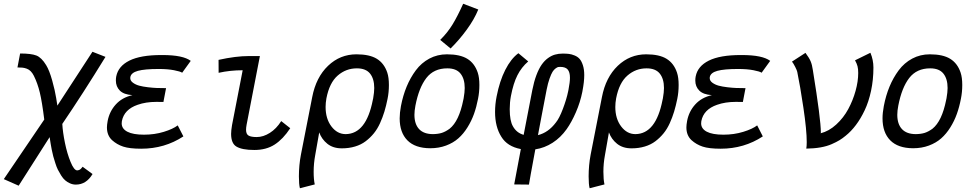

<svg xmlns="http://www.w3.org/2000/svg" viewBox="-36 -795 5231 1029"><path d="M201.2 -154.3Q189.5 -248.5 177.5 -298.6Q165.5 -348.6 145.5 -388.7Q138.2 -403.3 128.9 -412.8Q119.6 -422.4 107.7 -426.8Q95.7 -431.2 85 -432.4Q74.2 -433.6 57.6 -433.6L71.8 -508.3Q130.9 -508.3 158.7 -497.6Q186.5 -486.8 211.4 -445.8Q228.5 -418 243.7 -363.8Q258.8 -309.6 265.1 -269.5L271.5 -229L459.5 -517.6L529.3 -490.2Q408.2 -293 297.9 -130.9Q300.3 -86.9 312 -29.5Q323.7 27.8 342.3 73Q360.8 118.2 377.9 118.2Q381.3 118.2 385 116.9Q388.7 115.7 391.1 114.5Q393.6 113.3 396.5 110.6Q399.4 107.9 400.4 106.4Q401.4 105 404.1 102.1Q406.7 99.1 406.7 98.6L460 137.7Q426.3 194.3 370.6 194.3Q354 194.3 339.4 187.7Q324.7 181.2 313.5 171.6Q302.2 162.1 291.7 145.3Q281.2 128.4 274.2 114.5Q267.1 100.6 260.3 78.6Q253.4 56.6 249.5 43Q245.6 29.3 241.2 6.8Q236.8 -15.6 235.6 -24.2Q234.4 -32.7 231.4 -50.8Q230.5 -57.1 230 -60.1L64 200.2L-15.6 165Z M946.8 -64Q846.2 2 720.7 2Q658.2 2 624.3 -9.3Q590.3 -20.5 564.5 -43.9Q537.1 -69.3 537.1 -112.3Q537.1 -125.5 541 -147Q550.8 -197.8 584.5 -235.1Q618.2 -272.5 673.8 -285.2Q627.4 -288.1 606.2 -309.6Q585 -331.1 585 -363.3Q585 -375.5 586.9 -385.3Q597.7 -440.4 657.5 -470.2Q717.3 -500 828.1 -500H835Q944.8 -500 986.3 -468.8L940.4 -405.3Q930.7 -412.1 896.5 -418.7Q862.3 -425.3 814.5 -425.3Q739.3 -425.3 703.1 -415.3Q667 -405.3 662.6 -382.3Q662.1 -380.4 662.1 -376.5Q662.1 -362.3 676.3 -351.8Q690.4 -341.3 710 -335.9Q729.5 -330.6 757.1 -327.4Q784.7 -324.2 803.5 -323.5Q822.3 -322.8 842.8 -322.8H845.2H854L839.8 -248.5Q833.5 -248.5 820.8 -248.8Q808.1 -249 801.8 -249Q745.6 -249 701.7 -233.4Q629.4 -208.5 617.2 -146Q616.2 -141.6 616.2 -133.8Q616.2 -105 646.5 -89.1Q676.8 -73.2 735.8 -73.2Q792.5 -73.2 841.8 -88.4Q891.1 -103.5 916.5 -123Z M1298.3 -494.6H1356.9Q1356.9 -494.6 1285.6 -126.5Q1282.7 -110.8 1282.7 -99.6Q1282.7 -76.2 1296.1 -68.4Q1309.6 -60.5 1339.8 -60.5Q1375 -60.5 1410.2 -82.8Q1445.3 -105 1471.2 -146L1519.5 -107.9Q1481 -49.3 1436 -20.3Q1391.1 8.8 1327.1 8.8Q1260.7 8.8 1230.5 -9.8Q1202.6 -26.9 1202.6 -77.6Q1202.6 -95.2 1207.5 -124.5L1264.6 -418.5Q1197.3 -418.5 1135.7 -404.8L1135.3 -474.1Q1227.5 -494.6 1298.3 -494.6Z M1637.2 -274.4Q1657.7 -380.9 1722.2 -442.4Q1786.6 -503.9 1874.5 -503.9Q1944.8 -503.9 1983.9 -479.7Q2022.9 -455.6 2039.6 -405.8Q2048.3 -379.4 2048.3 -339.4Q2048.3 -300.8 2041 -265.1Q2033.7 -228.5 2024.2 -197Q2014.6 -165.5 2000.7 -134.8Q1986.8 -104 1967.5 -80.3Q1948.2 -56.6 1923.8 -38.1Q1899.4 -19.5 1866.9 -9.8Q1834.5 0 1796.4 0H1795.4Q1749 0 1718.5 -24.4Q1688 -48.8 1674.8 -85.4L1653.3 36.6Q1645 81.1 1645 125.5Q1645 167.5 1650.9 193.4L1571.3 213.9Q1565.9 193.4 1565.9 150.4Q1565.9 90.8 1576.7 34.2ZM1961.9 -258.8Q1961.9 -260.3 1962.9 -263.2Q1963.9 -266.1 1963.9 -267.6Q1969.7 -301.3 1969.7 -323.2Q1969.7 -372.6 1947.3 -400.6Q1924.8 -428.7 1876.5 -428.7Q1818.4 -428.7 1773.9 -390.1Q1729.5 -351.6 1713.4 -268.1Q1709 -243.7 1709 -221.7Q1709 -158.7 1740.2 -117.4Q1771.5 -76.2 1816.9 -76.2Q1926.8 -77.6 1961.9 -258.8Z M2323.2 -581.1Q2362.8 -620.1 2389.9 -664.8Q2417 -709.5 2446.3 -774.9L2527.3 -744.1Q2505.9 -691.4 2465.8 -636.5Q2425.8 -581.5 2378.9 -535.2ZM2269 -0.5Q2188.5 -1 2147.2 -43Q2106 -85 2106 -160.6Q2106 -189.9 2112.8 -226.6Q2123.5 -282.7 2143.3 -330.6Q2163.1 -378.4 2192.6 -418.2Q2222.2 -458 2265.1 -481Q2308.1 -503.9 2359.4 -503.9Q2429.7 -503.9 2468.8 -479.7Q2507.8 -455.6 2524.4 -405.8Q2533.2 -379.4 2533.2 -339.4Q2533.2 -300.8 2525.9 -265.1Q2517.6 -221.7 2504.2 -184.1Q2490.7 -146.5 2469.2 -112.1Q2447.8 -77.6 2420.4 -53.5Q2393.1 -29.3 2354.5 -14.9Q2315.9 -0.5 2270 -0.5ZM2373.5 -105Q2424.3 -145.5 2446.8 -258.8Q2447.3 -260.3 2447.8 -263.2Q2448.2 -266.1 2448.7 -267.6Q2454.6 -301.3 2454.6 -323.2Q2454.6 -372.6 2432.1 -400.6Q2409.7 -428.7 2361.3 -428.7Q2289.1 -428.7 2249 -377Q2209 -325.2 2190.4 -229Q2185.1 -201.2 2185.1 -179.7Q2185.1 -129.9 2210.2 -103Q2235.4 -76.2 2284.7 -76.2Q2312.5 -76.7 2332.3 -83Q2352.1 -89.4 2373.5 -105Z M2847.2 -70.8Q2902.8 -84.5 2943.4 -138.7Q2961.4 -160.6 2980.7 -211.4Q3000 -262.2 3008.8 -304.7L3010.7 -314Q3018.6 -354.5 3018.6 -378.4Q3018.6 -408.2 3006.6 -422.4Q2994.6 -436.5 2966.8 -436.5H2966.3Q2960 -436.5 2955.6 -435.8Q2951.2 -435.1 2941.9 -428.5Q2932.6 -421.9 2925.3 -410.2Q2918 -398.4 2909.2 -373.8Q2900.4 -349.1 2893.6 -314.5Q2885.3 -273.4 2867.7 -179.4Q2850.1 -85.4 2847.2 -70.8ZM2833 5.4Q2802.2 170.9 2798.8 194.3L2719.7 193.4Q2720.7 185.5 2755.4 3.9Q2682.6 -9.8 2650.9 -62Q2617.2 -115.2 2617.2 -194.8Q2617.2 -236.3 2625.5 -277.8Q2641.6 -360.8 2671.9 -420.4Q2702.1 -480 2742.2 -509.8L2794.9 -465.8Q2758.8 -434.6 2737.1 -391.8Q2715.3 -349.1 2702.1 -279.8Q2695.8 -246.6 2695.8 -210Q2695.8 -147.5 2712.9 -118.2Q2732.4 -83 2770.5 -72.3L2816.9 -312.5Q2825.7 -357.4 2838.6 -391.8Q2851.6 -426.3 2866.7 -448Q2881.8 -469.7 2900.6 -483.4Q2919.4 -497.1 2938.5 -502.4Q2957.5 -507.8 2979.5 -507.8Q2999 -507.8 3013.2 -506.1Q3027.3 -504.4 3043.9 -497.6Q3060.5 -490.7 3070.8 -478.8Q3081.1 -466.8 3088.1 -444.8Q3095.2 -422.9 3095.2 -392.6Q3095.2 -356.9 3085.9 -308.6L3085 -303.2Q3073.7 -246.6 3050.5 -193.4Q3027.3 -140.1 3001 -103Q2968.8 -57.6 2925.5 -29.8Q2882.3 -2 2833 5.4Z M3189.9 -274.4Q3210.4 -380.9 3274.9 -442.4Q3339.4 -503.9 3427.2 -503.9Q3497.6 -503.9 3536.6 -479.7Q3575.7 -455.6 3592.3 -405.8Q3601.1 -379.4 3601.1 -339.4Q3601.1 -300.8 3593.8 -265.1Q3586.4 -228.5 3576.9 -197Q3567.4 -165.5 3553.5 -134.8Q3539.6 -104 3520.3 -80.3Q3501 -56.6 3476.6 -38.1Q3452.1 -19.5 3419.7 -9.8Q3387.2 0 3349.1 0H3348.1Q3301.8 0 3271.2 -24.4Q3240.7 -48.8 3227.5 -85.4L3206.1 36.6Q3197.8 81.1 3197.8 125.5Q3197.8 167.5 3203.6 193.4L3124 213.9Q3118.7 193.4 3118.7 150.4Q3118.7 90.8 3129.4 34.2ZM3514.6 -258.8Q3514.6 -260.3 3515.6 -263.2Q3516.6 -266.1 3516.6 -267.6Q3522.5 -301.3 3522.5 -323.2Q3522.5 -372.6 3500 -400.6Q3477.5 -428.7 3429.2 -428.7Q3371.1 -428.7 3326.7 -390.1Q3282.2 -351.6 3266.1 -268.1Q3261.7 -243.7 3261.7 -221.7Q3261.7 -158.7 3293 -117.4Q3324.2 -76.2 3369.6 -76.2Q3479.5 -77.6 3514.6 -258.8Z M4052.2 -64Q3951.7 2 3826.2 2Q3763.7 2 3729.7 -9.3Q3695.8 -20.5 3669.9 -43.9Q3642.6 -69.3 3642.6 -112.3Q3642.6 -125.5 3646.5 -147Q3656.2 -197.8 3689.9 -235.1Q3723.6 -272.5 3779.3 -285.2Q3732.9 -288.1 3711.7 -309.6Q3690.4 -331.1 3690.4 -363.3Q3690.4 -375.5 3692.4 -385.3Q3703.1 -440.4 3762.9 -470.2Q3822.8 -500 3933.6 -500H3940.4Q4050.3 -500 4091.8 -468.8L4045.9 -405.3Q4036.1 -412.1 4002 -418.7Q3967.8 -425.3 3919.9 -425.3Q3844.7 -425.3 3808.6 -415.3Q3772.5 -405.3 3768.1 -382.3Q3767.6 -380.4 3767.6 -376.5Q3767.6 -362.3 3781.7 -351.8Q3795.9 -341.3 3815.4 -335.9Q3835 -330.6 3862.5 -327.4Q3890.1 -324.2 3908.9 -323.5Q3927.7 -322.8 3948.2 -322.8H3950.7H3959.5L3945.3 -248.5Q3939 -248.5 3926.3 -248.8Q3913.6 -249 3907.2 -249Q3851.1 -249 3807.1 -233.4Q3734.9 -208.5 3722.7 -146Q3721.7 -141.6 3721.7 -133.8Q3721.7 -105 3752 -89.1Q3782.2 -73.2 3841.3 -73.2Q3897.9 -73.2 3947.3 -88.4Q3996.6 -103.5 4022 -123Z M4280.8 -511.7Q4300.8 -484.9 4308.6 -466.3Q4316.4 -447.8 4320.3 -419.9Q4363.3 -155.3 4363.3 -84.5L4362.8 -82Q4361.8 -82 4361.8 -80.6Q4406.7 -91.8 4445.8 -127.7Q4484.9 -163.6 4510 -210.2Q4535.2 -256.8 4549.3 -307.9Q4563.5 -358.9 4563.5 -403.8Q4563.5 -425.8 4559.8 -439.9Q4556.2 -454.1 4546.4 -471.7L4628.9 -512.2Q4645 -473.6 4645 -433.1Q4645 -367.7 4632.3 -308.3Q4619.6 -249 4598.1 -203.9Q4576.7 -158.7 4551 -124.8Q4525.4 -90.8 4496.1 -67.4Q4479 -53.2 4462.9 -43.5Q4446.8 -33.7 4421.4 -22.5Q4396 -11.2 4361.6 -5.1Q4327.1 1 4285.2 1.5Q4287.6 -13.2 4287.6 -33.2Q4287.6 -97.7 4269.8 -217.3Q4252 -336.9 4236.8 -409.7Q4235.4 -417.5 4225.6 -436.8Q4215.8 -456.1 4208.5 -464.8Z M4856.9 -0.5Q4776.4 -1 4735.1 -43Q4693.8 -85 4693.8 -160.6Q4693.8 -189.9 4700.7 -226.6Q4711.4 -282.7 4731.2 -330.6Q4751 -378.4 4780.5 -418.2Q4810.1 -458 4853 -481Q4896 -503.9 4947.3 -503.9Q5017.6 -503.9 5056.6 -479.7Q5095.7 -455.6 5112.3 -405.8Q5121.1 -379.4 5121.1 -339.4Q5121.1 -300.8 5113.8 -265.1Q5105.5 -221.7 5092 -184.1Q5078.6 -146.5 5057.1 -112.1Q5035.6 -77.6 5008.3 -53.5Q4981 -29.3 4942.4 -14.9Q4903.8 -0.5 4857.9 -0.5ZM4961.4 -105Q5012.2 -145.5 5034.7 -258.8Q5035.2 -260.3 5035.6 -263.2Q5036.1 -266.1 5036.6 -267.6Q5042.5 -301.3 5042.5 -323.2Q5042.5 -372.6 5020 -400.6Q4997.6 -428.7 4949.2 -428.7Q4877 -428.7 4836.9 -377Q4796.9 -325.2 4778.3 -229Q4772.9 -201.2 4772.9 -179.7Q4772.9 -129.9 4798.1 -103Q4823.2 -76.2 4872.6 -76.2Q4900.4 -76.7 4920.2 -83Q4939.9 -89.4 4961.4 -105Z"/></svg>

Font: Fantasque Sans Mono
Style: Italic
Weight: 400
Italic angle: -11°
Monospace: yes
Designer: Jany Belluz
Version: Version 1.8.0 ; ttfautohint (v1.8.2)